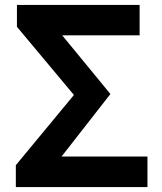

<svg xmlns="http://www.w3.org/2000/svg" viewBox="-20 -761 659 781"><path d="M44.4 0V-89.1L280.7 -374.7L48.9 -652V-740.8H547.9V-617.3H233L429.1 -378.6L230.4 -124.3H579.8V0Z"/></svg>

Font: Noto Sans KR Thin
Style: Regular
Weight: 100
Designer: Ryoko NISHIZUKA 西塚涼子 (kana, bopomofo & ideographs); Paul D. Hunt (Latin, Greek & Cyrillic); Sandoll Communications 산돌커뮤니
Foundry: Adobe
Version: Version 2.004-H2;hotconv 1.0.118;makeotfexe 2.5.65603